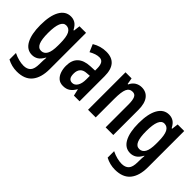

<svg xmlns="http://www.w3.org/2000/svg" viewBox="-29 -1141 1968 1968"><g transform="rotate(45 954.5 -157.0)"><path d="M198 -553Q233 -553 261.5 -535.5Q290 -518 314 -472H321L330 -543H425V-17Q425 106 370.5 173Q316 240 202 240Q129 240 63 205V111Q104 131 141.5 140Q179 149 208 149Q260 149 287 120Q314 91 314 17V7Q314 -33 318 -74H314Q289 -27 259 -8.5Q229 10 193 10Q117 10 77 -63.5Q37 -137 37 -268Q37 -405 79 -479Q121 -553 198 -553ZM228 -454Q150 -454 150 -267Q150 -174 169 -130Q188 -86 229 -86Q270 -86 292 -124.5Q314 -163 314 -250V-274Q314 -371 292.5 -412.5Q271 -454 228 -454Z M710 -554Q874 -554 874 -363V0H792L775 -74H773Q749 -32 718.5 -11Q688 10 642 10Q598 10 571 -14Q544 -38 531 -76Q518 -114 518 -158Q518 -242 564 -285Q610 -328 697 -332L764 -335V-366Q764 -413 748.5 -438Q733 -463 699 -463Q652 -463 590 -428L555 -510Q627 -554 710 -554ZM723 -256Q676 -254 653 -228.5Q630 -203 630 -158Q630 -116 644.5 -97.5Q659 -79 686 -79Q721 -79 742.5 -113Q764 -147 764 -207V-259Z M1224 -553Q1290 -553 1326.5 -505Q1363 -457 1363 -363V0H1252V-333Q1252 -393 1238.5 -423.5Q1225 -454 1191 -454Q1145 -454 1126.5 -412Q1108 -370 1108 -270V0H997V-543H1085L1097 -474H1104Q1122 -514 1154 -533.5Q1186 -553 1224 -553Z M1621 -553Q1656 -553 1684.5 -535.5Q1713 -518 1737 -472H1744L1753 -543H1848V-17Q1848 106 1793.5 173Q1739 240 1625 240Q1552 240 1486 205V111Q1527 131 1564.5 140Q1602 149 1631 149Q1683 149 1710 120Q1737 91 1737 17V7Q1737 -33 1741 -74H1737Q1712 -27 1682 -8.5Q1652 10 1616 10Q1540 10 1500 -63.5Q1460 -137 1460 -268Q1460 -405 1502 -479Q1544 -553 1621 -553ZM1651 -454Q1573 -454 1573 -267Q1573 -174 1592 -130Q1611 -86 1652 -86Q1693 -86 1715 -124.5Q1737 -163 1737 -250V-274Q1737 -371 1715.5 -412.5Q1694 -454 1651 -454Z"/></g></svg>

Font: Noto Sans Tamil ExtraCondensed SemiBold
Style: Regular
Weight: 600
Width: 2
Designer: Jelle Bosma - Monotype Design Team
Foundry: Monotype Imaging Inc.
Version: Version 2.004; ttfautohint (v1.8.4.7-5d5b)